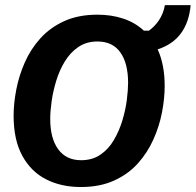

<svg xmlns="http://www.w3.org/2000/svg" viewBox="-20 -720 767 752"><path d="M296.7 12.5Q219.2 12.5 160 -17.9Q100.8 -48.3 67.1 -110.4Q33.3 -172.5 33.3 -266.7Q33.3 -315 43.8 -369.2Q54.2 -423.3 77.1 -475.4Q100 -527.5 137.9 -569.6Q175.8 -611.7 231.2 -637.1Q286.7 -662.5 361.7 -662.5Q416.7 -662.5 462.9 -647.1Q509.2 -631.7 543.3 -600H563.3Q585.8 -615.8 602.9 -641.2Q620 -666.7 625.8 -700H726.7Q720.8 -633.3 688.8 -589.6Q656.7 -545.8 597.5 -526.7Q625 -466.7 625 -383.3Q625 -335 614.6 -280.4Q604.2 -225.8 580.8 -173.8Q557.5 -121.7 519.6 -79.6Q481.7 -37.5 426.2 -12.5Q370.8 12.5 296.7 12.5ZM297.5 -92.5Q341.7 -92.5 373.3 -114.2Q405 -135.8 425.8 -171.2Q446.7 -206.7 459.2 -247.9Q471.7 -289.2 476.7 -328.3Q481.7 -367.5 481.7 -395.8Q481.7 -472.5 451.2 -515Q420.8 -557.5 361.7 -557.5Q318.3 -557.5 286.7 -535.8Q255 -514.2 233.8 -479.2Q212.5 -444.2 200 -402.9Q187.5 -361.7 182.1 -322.5Q176.7 -283.3 176.7 -254.2Q176.7 -178.3 207.9 -135.4Q239.2 -92.5 297.5 -92.5Z"/></svg>

Font: Familjen Grotesk
Style: Bold Italic
Weight: 700
Italic angle: -9.46201°
Designer: Anders Wikstroem, Jonas Baeckman, Matilda Gysing, Kristian Moeller
Foundry: Familjen STHLM AB
Version: Version 2.002; ttfautohint (v1.8.4.7-5d5b)